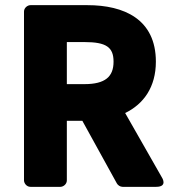

<svg xmlns="http://www.w3.org/2000/svg" viewBox="-20 -699 700 744"><path d="M239 -536H307C392 -536 420 -516 420 -460C420 -402 388 -373 307 -373H239ZM585 25C632 25 607 -12 607 -12L465 -261C537 -296 584 -362 584 -460C584 -625 460 -679 319 -679H98C87 -679 73 -669 73 -654V0C73 11 83 25 98 25H214C225 25 239 15 239 0V-231H299L433 12C437 19 446 25 455 25Z"/></svg>

Font: Falling Sky
Style: Blk
Weight: 900
Designer: Paul D. Hunt
Foundry: Adobe Systems Incorporated
Version: Version 1.02